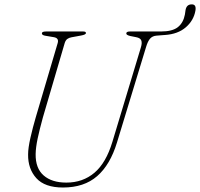

<svg xmlns="http://www.w3.org/2000/svg" viewBox="-20 -844 915 878"><path d="M494 -195.5 624.5 -628Q630.5 -648 626 -659.2Q621.5 -670.5 602.5 -674L575 -679.5Q557 -684 557.5 -691Q557.5 -700 574 -700H716Q768.5 -700 793.5 -720Q818.5 -740 825.5 -777.5L828.5 -798Q833 -824 856.5 -824Q879 -824.5 873.5 -794.5Q865.5 -750 829.5 -719Q793.5 -688 734.5 -684Q731.5 -683.5 726.5 -683.5L695.5 -681Q677 -679.5 666.2 -667.2Q655.5 -655 647.5 -627.5L515 -192.5Q484 -90.5 424.2 -38.5Q364.5 13.5 268 13.5Q185 13.5 146.2 -29.2Q107.5 -72 108.5 -138Q108.5 -167 119.2 -214.2Q130 -261.5 143.5 -307.5L243.5 -646Q251 -670 226 -674L187.5 -680.5Q171.5 -683 171.5 -691.5Q171.5 -700 190.5 -700H360.5Q373 -700 373 -693Q373 -685.5 350.5 -681.5L307 -673.5Q295.5 -671.5 287.8 -665.8Q280 -660 276 -647.5L176 -306.5Q161 -252 152.2 -210.8Q143.5 -169.5 143 -139.5Q142 -74.5 179.5 -41.8Q217 -9 283.5 -9Q358.5 -9 411.8 -54Q465 -99 494 -195.5Z"/></svg>

Font: Fraunces 72pt S050 Thin
Style: Italic
Weight: 100
Italic angle: -16°
Version: Version 1.000; ttfautohint (v1.8.3)